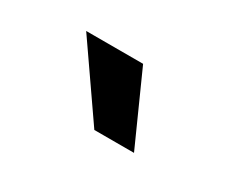

<svg xmlns="http://www.w3.org/2000/svg" viewBox="-45 -901 590 482"><g transform="rotate(30 250.0 -659.5)"><path d="M242 -557 100 -762H265L357 -557Z"/></g></svg>

Font: Nunito Sans 12pt Black
Style: Italic
Weight: 900
Italic angle: -9°
Designer: Vernon Adams
Foundry: Vernon Adams
Version: Version 3.101;gftools[0.9.27]